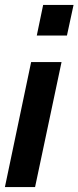

<svg xmlns="http://www.w3.org/2000/svg" viewBox="-41 -763 320 783"><path d="M109 -618 135 -743H259L232 -618ZM-21 0 86 -510H210L102 0Z"/></svg>

Font: Saira UltraCondensed Black
Style: Italic
Weight: 900
Width: 1
Italic angle: -12°
Designer: Hector Gatti with collaboration of the Omnibus-Type team
Foundry: Omnibus-Type
Version: Version 1.101